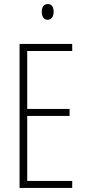

<svg xmlns="http://www.w3.org/2000/svg" viewBox="-20 -932 425 952"><path d="M217 -912C195 -912 187 -894 187 -873C187 -851 197 -834 216 -834C235 -834 246 -850 246 -874C246 -894 238 -912 217 -912ZM338 0V-35H115V-357H325V-392H115V-679H338V-714H77V0Z"/></svg>

Font: Noto Sans Myanmar ExtraCondensed ExtraLight
Style: Regular
Weight: 200
Width: 2
Designer: Monotype Design Team
Foundry: Monotype Imaging Inc.
Version: Version 2.107